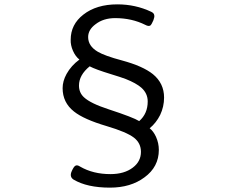

<svg xmlns="http://www.w3.org/2000/svg" viewBox="-20 -796 1040 880"><path d="M484 64Q379 64 317 27Q297 14 309 -12Q318 -32 325 -36Q333 -42 348 -32Q407 2 486 2Q550 2 589 -28Q626 -56 626 -100Q626 -140 594 -165Q560 -191 469 -218Q364 -249 319 -285Q267 -326 267 -392Q267 -424 285 -457Q306 -495 344 -523Q326 -537 314.5 -563Q303 -589 304 -614Q304 -684 362 -729Q422 -776 518 -776Q601 -776 673 -742Q686 -736 687 -726Q689 -719 683 -703Q675 -684 669 -679Q661 -674 646 -682Q584 -713 508 -713Q454 -713 418 -685Q384 -660 384 -626Q384 -585 428 -559Q460 -540 539 -519Q635 -493 681 -456Q732 -414 732 -349Q732 -307 714 -269Q696 -233 666 -208Q683 -195 695 -169Q708 -140 708 -109Q708 -31 642 17Q579 64 484 64ZM618 -241Q657 -275 657 -331Q657 -368 628 -394Q604 -415 556 -434Q535 -442 489 -456Q417 -478 391 -492Q342 -452 342 -404Q342 -371 365 -350Q395 -322 478 -295Q591 -258 618 -241Z"/></svg>

Font: GenSenRounded JP R
Style: Regular
Weight: 400
Version: Version 1.501;PS 1;hotconv 16.6.51;makeotf.lib2.5.65220